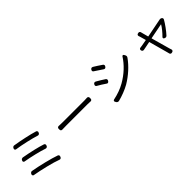

<svg xmlns="http://www.w3.org/2000/svg" viewBox="261 -2076 3478 3478"><g transform="rotate(-45 2000.0 -337.0)"><path d="M292 -677.7Q279.3 -679.7 272.5 -691.4Q265.6 -703.1 270.5 -714.8L274.4 -724.6Q280.3 -739.3 293 -747.1Q303.7 -752.9 314.5 -752.9Q318.4 -752.9 321.3 -752Q422.9 -736.3 557.1 -707.5Q691.4 -678.7 779.3 -651.4Q792 -647.5 797.9 -634.8Q801.8 -627.9 801.8 -621.1Q801.8 -615.2 798.8 -609.4L793 -595.7Q788.1 -583 774.4 -576.7Q760.7 -570.3 747.1 -575.2Q659.2 -603.5 526.4 -633.3Q393.6 -663.1 292 -677.7ZM246.1 -413.1Q233.4 -415 226.6 -426.3Q219.7 -437.5 224.6 -450.2L229.5 -460.9Q234.4 -474.6 248 -482.4Q257.8 -487.3 268.6 -487.3Q272.5 -487.3 276.4 -487.3Q546.9 -438.5 712.9 -384.8Q726.6 -379.9 732.4 -367.2Q738.3 -354.5 732.4 -340.8L727.5 -328.1Q721.7 -314.5 708.5 -309.1Q695.3 -303.7 681.6 -307.6Q599.6 -335.9 475.1 -365.7Q350.6 -395.5 246.1 -413.1ZM190.4 -120.1Q176.8 -122.1 170.9 -133.8Q167 -140.6 167 -147.5Q167 -152.3 168.9 -158.2L173.8 -169.9Q179.7 -183.6 193.4 -191.4Q203.1 -197.3 213.9 -197.3Q217.8 -197.3 221.7 -196.3Q344.7 -174.8 498 -137.2Q651.4 -99.6 750 -64.5Q762.7 -59.6 768.6 -45.9Q770.5 -40 770.5 -33.2Q770.5 -27.3 767.6 -20.5L761.7 -6.8Q755.9 6.8 743.2 11.7Q736.3 14.6 729.5 14.6Q722.7 14.6 715.8 11.7Q622.1 -23.4 470.2 -60.5Q318.4 -97.7 190.4 -120.1Z M1136.7 -337.9Q1123 -336.9 1112.3 -346.2Q1101.6 -355.5 1101.6 -370.1V-398.4Q1101.6 -412.1 1112.3 -421.9Q1122.1 -430.7 1134.8 -430.7Q1135.7 -430.7 1136.7 -430.7Q1192.4 -427.7 1241.2 -427.7H1789.1Q1826.2 -427.7 1862.3 -430.7Q1876 -431.6 1886.7 -421.9Q1897.5 -412.1 1897.5 -398.4V-370.1Q1897.5 -355.5 1886.7 -345.7Q1877 -336.9 1865.2 -336.9Q1863.3 -336.9 1862.3 -336.9Q1820.3 -339.8 1790 -339.8H1241.2Q1183.6 -339.8 1136.7 -337.9Z M2286.1 -683.6Q2273.4 -690.4 2270.5 -704.1Q2267.6 -717.8 2275.4 -729.5L2281.2 -739.3Q2290 -751 2303.7 -754.9Q2308.6 -755.9 2312.5 -755.9Q2322.3 -755.9 2331.1 -751Q2408.2 -704.1 2490.2 -647.5Q2502 -638.7 2504.4 -624.5Q2506.8 -610.4 2498 -598.6L2490.2 -587.9Q2482.4 -576.2 2468.8 -573.7Q2455.1 -571.3 2443.4 -579.1Q2364.3 -634.8 2286.1 -683.6ZM2230.5 20.5Q2225.6 21.5 2219.7 21.5Q2210.9 21.5 2202.1 17.6Q2187.5 11.7 2179.7 -2L2168 -23.4Q2162.1 -35.2 2167.5 -46.4Q2172.9 -57.6 2185.5 -60.5Q2356.4 -95.7 2486.3 -169.9Q2600.6 -235.4 2692.9 -321.8Q2785.2 -408.2 2846.7 -505.9Q2853.5 -516.6 2865.2 -516.1Q2877 -515.6 2882.8 -505.9L2895.5 -484.4Q2904.3 -469.7 2904.3 -455.1Q2904.3 -440.4 2893.6 -424.8Q2828.1 -332 2733.9 -246.6Q2639.6 -161.1 2529.3 -95.7Q2464.8 -59.6 2384.3 -28.3Q2303.7 2.9 2230.5 20.5ZM2136.7 -458Q2124 -464.8 2121.1 -478.5Q2120.1 -483.4 2120.1 -487.3Q2120.1 -496.1 2125 -503.9L2130.9 -513.7Q2138.7 -526.4 2153.3 -530.3Q2158.2 -531.2 2163.1 -531.2Q2171.9 -531.2 2180.7 -526.4Q2266.6 -477.5 2341.8 -427.7Q2353.5 -419.9 2356.4 -405.3Q2356.4 -401.4 2356.4 -398.4Q2356.4 -387.7 2350.6 -378.9L2342.8 -367.2Q2335 -355.5 2321.3 -352.5Q2318.4 -351.6 2314.5 -351.6Q2304.7 -351.6 2295.9 -358.4Q2213.9 -415 2136.7 -458Z M3786.1 -500Q3796.9 -502.9 3806.6 -502.9Q3825.2 -502.9 3839.8 -492.2Q3850.6 -485.4 3853.5 -472.7Q3854.5 -467.8 3854.5 -463.9Q3854.5 -456.1 3850.6 -448.2Q3819.3 -392.6 3770 -324.7Q3720.7 -256.8 3675.8 -208Q3666 -196.3 3650.4 -193.8Q3634.8 -191.4 3621.1 -198.2L3612.3 -203.1Q3600.6 -208 3599.1 -220.2Q3597.7 -232.4 3606.4 -241.2Q3647.5 -281.2 3688 -331.1Q3728.5 -380.9 3751 -419.9Q3751 -420.9 3750.5 -422.4Q3750 -423.8 3749 -422.9Q3679.7 -410.2 3454.1 -365.2Q3450.2 -364.3 3451.2 -359.4Q3541 -36.1 3551.8 0Q3556.6 15.6 3563.5 35.2Q3567.4 48.8 3560.5 61Q3553.7 73.2 3540 77.1L3522.5 81.1Q3518.6 82 3514.6 82Q3505.9 82 3498 77.1Q3486.3 69.3 3483.4 55.7Q3479.5 35.2 3473.6 17.6Q3470.7 4.9 3375 -343.8Q3374 -347.7 3369.1 -346.7Q3335.9 -339.8 3279.8 -328.6Q3223.6 -317.4 3205.1 -314.5Q3190.4 -311.5 3178.2 -318.8Q3166 -326.2 3162.1 -340.8L3160.2 -349.6Q3159.2 -353.5 3159.2 -357.4Q3159.2 -366.2 3164.1 -374Q3171.9 -384.8 3185.5 -386.7Q3202.1 -388.7 3234.4 -393.6Q3235.4 -394.5 3351.6 -415Q3356.4 -416 3354.5 -419.9Q3327.1 -516.6 3323.2 -531.2Q3318.4 -545.9 3313.5 -559.6Q3309.6 -572.3 3315.4 -584Q3321.3 -595.7 3334 -599.6L3351.6 -603.5Q3355.5 -604.5 3359.4 -604.5Q3369.1 -604.5 3377 -599.6Q3388.7 -591.8 3391.6 -578.1Q3394.5 -565.4 3399.4 -547.9L3429.7 -434.6Q3430.7 -429.7 3435.5 -430.7Q3728.5 -486.3 3777.3 -498Q3783.2 -499 3786.1 -500Z"/></g></svg>

Font: Gen Jyuu GothicL Regular
Style: Regular
Weight: 400
Designer: [Source Han Sans]
Ryoko NISHIZUKA  (kana & ideographs); Paul D. Hunt (Latin, Greek & Cyrillic); Wenlong ZHANG  (bopomofo
Version: Version 1.002.20150607